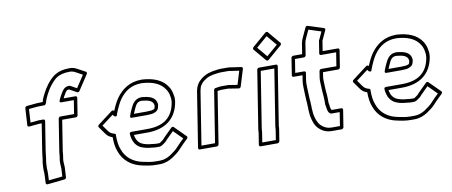

<svg xmlns="http://www.w3.org/2000/svg" viewBox="-69 -1026 3214 1365"><g transform="rotate(-10 1538.0 -343.5)"><path d="M200.8 -128C203.9 -147.8 204.8 -166.3 208.1 -187L240.6 -392C241.8 -399.6 235.4 -404.5 230.1 -404.5H198.1C197.7 -404.5 197.2 -404.5 196.9 -404.4C176.7 -402.6 155.7 -400.5 136.4 -398.7L142.2 -495.8L201.5 -501.5C210.2 -502.2 220.9 -502.5 232.6 -502.5H252.6C258.5 -502.5 264.2 -507 266.2 -512C267.3 -514.7 270.9 -522.4 272.1 -527.8C275.3 -542.7 283.8 -557.9 290.8 -573.3C312.2 -616.6 341.3 -655.6 373.7 -680.4C399.8 -698.6 430.9 -706.5 472.9 -706.5C487.6 -706.5 500.8 -703.1 513.5 -695.9L562.3 -669.4L504.6 -581.8L458.8 -607.1C456.6 -608.4 453.6 -608.7 451.3 -608.3C447.9 -607.8 444.5 -607.5 441.2 -607.5C440.6 -607.5 439.6 -607.4 439.1 -607.3C417.1 -603.8 407.5 -588.2 400 -578.6C399.7 -578.1 399.2 -577.5 399 -577.1L388 -558.9L379.5 -543.6C379.2 -543 378.8 -542.2 378.6 -541.7C376.6 -536.6 374.1 -531.4 370.9 -526.1C369.9 -524.5 369.3 -522.6 369 -521L368.9 -520.2C368.6 -519.6 368.6 -519.5 368.3 -519C368.3 -519 358.5 -502.5 377.6 -502.5H467.1L451.6 -404.5H353.1C345.5 -404.5 339.4 -397.4 338.6 -392L301.7 -159C301.6 -158.5 301.6 -157.9 301.5 -157.5C301.1 -146.6 300.2 -136.7 298.8 -128L295.3 -106C293.3 -93.4 293.3 -84.3 293.7 -75.5L294.3 -60.5C294.3 -60.3 294.4 -60 294.4 -59.8C295.4 -50.2 295.7 -42.5 295.4 -36.7L292.4 17.9L193.5 28.3L195.7 -20.4C195.7 -20.6 195.7 -20.9 195.7 -21.1L195.6 -26.2C196.8 -36 195 -51.8 194.4 -57.6C194.6 -70.4 195.1 -85.7 196.6 -101.4ZM175.8 -128 171.5 -101C171.5 -100.8 171.4 -100.5 171.4 -100.2C169.7 -82.3 169.3 -66.6 169.1 -53.2C169.1 -52.8 169.1 -52.1 169.1 -51.6C169.7 -47.4 170.9 -28.1 170.5 -25C170.4 -24.5 170.3 -23.6 170.3 -22.9L170.4 -17.3L167.7 43.4C167.4 49.5 172.5 55.2 179.7 54.4L303.8 41.4C310 40.8 316.7 34.8 317 27.7L320.7 -39.3C321.1 -47.2 320.8 -54 319.6 -65.9L319 -80.5C318.7 -88.8 318.6 -95.2 320.3 -106L323.8 -128C325.3 -137.9 326.3 -147.5 326.8 -159.7L361.6 -379.5H460.1C465.5 -379.5 473.4 -384.4 474.6 -392L494.1 -515C494.9 -520.4 491.1 -527.5 483.5 -527.5H398.4C398.8 -528.4 400.8 -532.8 401.7 -535.3L409.5 -549.1L419.7 -566.1C428.5 -577.4 429.2 -580.5 438.4 -582.5C439.3 -582.5 443.6 -582.7 447.2 -583.1L500.1 -553.9C505.8 -550.7 513.8 -553.3 517.8 -559.4L590.2 -669.4C593.4 -674.2 593.5 -682.8 587.3 -686.2L528.4 -718.1C513 -726.9 495.5 -731.5 476.9 -731.5C431.6 -731.5 393.3 -722.7 360.8 -699.6C321.9 -670.2 290.6 -626.5 268 -580.7C261.7 -566.5 251.7 -549.5 247.4 -529.7C247.4 -529.6 247.3 -529.2 247.3 -529C247.2 -528.5 247.2 -528.4 246.9 -527.5H236.5C224.2 -527.5 213.5 -527.2 203.3 -526.5L131 -519.4C124.7 -518.8 118.1 -512.8 117.7 -505.8L110.3 -383.8C110 -377.6 115 -371.9 122.2 -372.6C146.6 -374.9 169.6 -377.2 194.7 -379.5H213.6L183.1 -187C179.6 -164.7 178.6 -146 175.8 -128Z M999.1 -309.9C1014.7 -313.6 1042.3 -320.4 1047.8 -348.9C1049.8 -355.8 1050.4 -359.2 1051.5 -366C1051.7 -367.7 1051.6 -369.7 1051.2 -371C1051.3 -371.9 1051.2 -372.9 1051.2 -373.4C1044.6 -425 995.8 -435.2 945.6 -439.5C945.3 -439.5 944.9 -439.5 944.6 -439.5C896.6 -439.5 875.9 -402.6 861.9 -371.7C852.8 -352.6 847.7 -338.8 841.8 -322.5C840.6 -319.1 837.7 -307.5 851.7 -307.5H961.7C973.2 -307.5 988 -309.5 996 -309.5C997 -309.5 998.3 -309.7 999.1 -309.9ZM998.4 -334.5C989.1 -334.3 973.7 -332.5 965.7 -332.5H871C874.2 -340.8 878.7 -351.9 884.7 -364.3C898.9 -395.8 909.5 -414.1 940.1 -414.5C989.5 -410.2 1020.8 -401.1 1025.9 -367.8C1025.9 -367.8 1025.6 -368.8 1026.1 -363.5C1025.6 -360.8 1024.1 -354 1023.4 -352.1C1023.3 -351.6 1023 -350.7 1022.9 -350C1021.5 -340.7 1016.9 -339 998.4 -334.5ZM1149.9 -368.7C1132.1 -256.4 1061.6 -209.5 946.2 -209.5H832.2C830.4 -209.5 816.1 -209.8 817.6 -194C822.4 -141.4 843 -101 893.7 -85.1C918.3 -76.4 945.3 -74.3 971.8 -71.6C976.4 -70.9 982.1 -70.5 987.2 -70.5H1006.2C1016.3 -70.5 1024.4 -74.1 1030.2 -77.6C1030.4 -77.7 1030.7 -77.9 1030.9 -78C1034 -80.1 1050.2 -91.1 1057.2 -97.2C1057.9 -97.7 1058.7 -98.6 1059.1 -99.1C1067.7 -109.5 1075 -116.6 1084.5 -125.9L1122.2 -163.3L1186.1 -99.7C1166.4 -80.6 1147.9 -63.4 1129.4 -42.2C1118.2 -28.9 1090 -8.4 1073.2 2.9C1050.3 17.2 1026.2 27.5 994.6 27.5H970.6C936.1 27.5 908.8 22.4 878.9 15.7C804.3 2.2 754.4 -41.2 734.1 -100.6C734.1 -100.8 734 -101 733.9 -101.1C722.6 -129 719.2 -159 718.5 -197.3C718.4 -200.2 718.6 -202.4 719 -205C719.9 -210.9 716.3 -216 711.1 -217.2C690.4 -222 677.4 -230.4 667.3 -245.1L636.4 -288.7L720.7 -352.6L728.8 -341.6C728.8 -341.6 748.1 -325.8 751.9 -350L752.2 -351.6C766.2 -387.8 782.8 -425.1 801.5 -451.9C838.8 -503 885.4 -537.2 962.8 -537.5C1043.5 -533.4 1097.6 -508.8 1126.9 -463.9C1138.1 -448.4 1145.9 -428.1 1148.4 -406.7C1148.4 -406.2 1148.5 -405.6 1148.6 -405.2C1151.1 -395.6 1151.6 -383.7 1149.9 -368.7ZM1175 -369.3C1177 -386.1 1176.6 -400.7 1173.4 -414C1170.6 -437.6 1161.4 -462.4 1148.6 -480.1C1114.9 -531.5 1051.5 -558.5 967.7 -562.5C967.5 -562.5 967.3 -562.5 967.1 -562.5C879.9 -562.5 823.1 -521 781.6 -464.1C763.7 -438.4 749.1 -407.4 736.5 -376.7L735.2 -378.4C731.5 -383.3 723.7 -383.9 718 -379.5L612.3 -299.5C606.3 -295 604.6 -286.9 608.2 -281.8L645.7 -228.9C657 -212.4 672.7 -201.3 693.2 -195.1C693.2 -195.1 693.2 -194 693.2 -192.7C693.9 -153.9 697.1 -121.6 710.1 -89.1C733 -23.1 789.3 25.6 870.2 40.3C899.6 46.8 929.8 52.5 966.7 52.5H990.7C1028.6 52.5 1059.4 39 1084.7 23.1C1103 10.9 1131.9 -9.3 1147.6 -27.8C1167.1 -50.2 1189.9 -70.8 1212.2 -92.9C1217 -97.6 1218.3 -105.8 1213.6 -110.5L1133.3 -190.5C1128.8 -195 1120.6 -194.3 1115.4 -189.1L1068 -142.1C1058.9 -133.1 1052.2 -126.8 1041.4 -114.1C1038.2 -111.4 1021.9 -99.9 1019.3 -98.2C1015.4 -95.9 1015.6 -95.5 1010.1 -95.5H991.1C986.9 -95.5 983.4 -95.7 978.8 -96.4C950.6 -99.3 926.9 -101.2 905 -108.9C868 -120.6 851.5 -145 844.8 -184.5H942.2C1066.3 -184.5 1154.7 -241.1 1175 -369.3Z M1402.7 -26.5H1304.7L1365.3 -409C1371.1 -445.5 1384 -462.2 1405 -478.6C1435.3 -501.6 1461.1 -508.5 1507.7 -513.6C1507.9 -513.6 1508.2 -513.6 1508.4 -513.7C1515.9 -514.9 1523.3 -515.5 1530.6 -515.5H1579.6C1587.4 -515.5 1595.3 -514.6 1603.6 -512.8C1603.9 -512.7 1604.2 -512.7 1604.4 -512.6L1661.7 -504.4L1632 -407.3L1574.9 -416.3C1570.8 -417 1567.4 -417.5 1564.1 -417.5H1515.1C1505.1 -417.5 1496.5 -415.3 1489 -414.4L1474.5 -412.4C1468.3 -411.5 1462.8 -406 1461.9 -400ZM1411.2 -1.5C1416.6 -1.5 1424.5 -6.4 1425.7 -14L1485.1 -389.2L1488.4 -389.6C1497.5 -390.7 1505.5 -392.5 1511.2 -392.5H1560.2C1560.9 -392.5 1563.4 -392.3 1567 -391.7L1636.4 -380.6C1643.1 -379.6 1650.3 -384.5 1652.3 -391.2L1689.6 -513.2C1691.8 -520.1 1687.8 -526.4 1681.3 -527.4L1612.3 -537.3C1603.4 -539.2 1593 -540.5 1583.6 -540.5H1534.6C1525.8 -540.5 1518.9 -540 1508.5 -538.4C1461.2 -533.1 1427.6 -524.8 1391.5 -497.4C1365.4 -477.1 1347 -451.5 1340.3 -409L1277.7 -14C1276.9 -8.6 1280.7 -1.5 1288.2 -1.5Z M1745.5 -44C1747 -53.5 1746.6 -63.8 1747.7 -71L1812 -476.5H1910L1845.1 -67C1845 -66.3 1844.9 -65.3 1845 -64.8C1845.1 -58.2 1844.6 -51.3 1843.5 -44L1832.3 26.5H1734.3ZM1720.5 -44 1707.3 39C1706.5 44.4 1710.3 51.5 1717.8 51.5H1840.8C1846.2 51.5 1854.1 46.6 1855.3 39L1868.5 -44C1869.8 -52.6 1870.4 -58.3 1870.3 -68.1L1937 -489C1937.8 -494.4 1934 -501.5 1926.4 -501.5H1803.4C1798.1 -501.5 1790.1 -496.6 1789 -489L1722.7 -71C1721.1 -60.4 1721.4 -49.6 1720.5 -44ZM1815.5 -643 1895.8 -712.3 1956.7 -640 1876.4 -570.7ZM1790.4 -651.8C1786 -648 1783.1 -639.5 1787.6 -634.2L1863.3 -544.2C1866.5 -540.4 1874.8 -538.8 1881 -544.2L1981.8 -631.2C1986.2 -635 1989.1 -643.5 1984.6 -648.8L1908.9 -738.8C1905.7 -742.6 1897.4 -744.2 1891.2 -738.8Z M2234.2 -105.8C2234.2 -105.8 2238.6 -99.5 2239.2 -98.8C2242 -95.8 2247.2 -90.5 2256.3 -90.5H2313.8L2298.3 7.5H2240.8C2204.1 7.5 2182.6 -5.9 2163.7 -23.6C2144.6 -41.8 2133.1 -73.1 2127.5 -104.7L2125.3 -121.1L2124.2 -138.7C2124.2 -139 2124.1 -139.4 2124.1 -139.7C2123 -147 2122.7 -156.4 2123 -161C2123.7 -167.9 2123.1 -169.9 2122.5 -173.2C2122.3 -179.7 2122 -188.1 2121.7 -198.3C2121.7 -198.5 2121.7 -198.9 2121.6 -199L2119.8 -218.7C2118.4 -251.9 2116.7 -279.6 2116.1 -314.4C2115.2 -329.5 2115.9 -343.4 2118.2 -358L2126 -407C2127.2 -414.6 2120.8 -419.5 2115.4 -419.5H2050.9L2066.5 -517.5H2131C2138.5 -517.5 2144.6 -524.6 2145.4 -530L2159.2 -617C2160.9 -627.7 2164.2 -638 2169.7 -649.2C2178.6 -668.6 2187.7 -688.1 2196.2 -706.4L2285.7 -677.7L2260.6 -623.3C2258.5 -620.9 2257.4 -618 2257.1 -616L2242.8 -526C2241.6 -518.4 2248 -513.5 2253.3 -513.5H2362.8L2347.3 -415.5H2237.8C2230.2 -415.5 2224.2 -408.4 2223.3 -403L2216.2 -358C2212.8 -336.6 2215.4 -313.3 2215.7 -296.9C2215.9 -270.1 2218.9 -239.4 2221 -216.5C2221 -198.2 2222.7 -185.8 2222 -173.6C2220.3 -159.1 2224 -154.1 2224.5 -148.7L2226.8 -131.7C2227.6 -123.5 2231 -112.9 2234.2 -105.8ZM2257.7 -118.8C2255.9 -122.7 2252.4 -133.5 2252 -138.3L2249.7 -155.3C2248.8 -164.9 2246.5 -170.3 2247.1 -174C2247.1 -174.3 2247.2 -174.8 2247.2 -175.1C2248.3 -192.2 2246.3 -205.1 2246.3 -220.9C2246.3 -221.2 2246.3 -221.7 2246.3 -222C2244.1 -246.4 2241.2 -275.2 2241 -301.1C2240.7 -319.3 2238.6 -341.4 2241.2 -358L2246.3 -390.5H2355.8C2361.2 -390.5 2369.1 -395.4 2370.3 -403L2389.8 -526C2390.7 -531.4 2386.9 -538.5 2379.3 -538.5H2269.8L2281.4 -612.1C2281.6 -612.3 2281.9 -613 2282.1 -613.4L2314 -682.4C2316.8 -688.3 2314.7 -695.9 2308.2 -698L2195.9 -734C2189.7 -735.9 2182 -732.2 2179 -725.6C2168.4 -702.8 2157.5 -679.5 2147.1 -656.8C2140.8 -644 2136.3 -630.3 2134.2 -617L2122.4 -542.5H2057.9C2052.6 -542.5 2044.6 -537.6 2043.4 -530L2024 -407C2023.1 -401.6 2026.9 -394.5 2034.5 -394.5H2099L2093.2 -358C2090.7 -341.9 2089.8 -325.2 2090.8 -309.6C2091.4 -275.4 2093.3 -244.9 2094.6 -213.5C2094.6 -213.4 2094.6 -213.2 2094.6 -213L2096.4 -193.3C2096.7 -183.5 2097 -174.1 2097.3 -167.5C2097.3 -167.2 2097.4 -166.5 2097.4 -166C2097.9 -163.4 2098 -161.6 2098 -160.9C2097.9 -160.7 2097.9 -160.3 2097.9 -160C2097.2 -150.9 2097.5 -143.3 2098.9 -132.8L2100.1 -115.3C2100.1 -115.1 2100.1 -114.7 2100.1 -114.5L2102.5 -97.3C2108.6 -62.5 2120.4 -27.4 2144.8 -4.3C2165.8 15.4 2193.2 32.5 2236.9 32.5H2306.9C2312.2 32.5 2320.1 27.6 2321.3 20L2340.8 -103C2341.7 -108.4 2337.9 -115.5 2330.3 -115.5H2260.8C2260.6 -115.7 2259.2 -117 2257.7 -118.8Z M2837.1 -309.9C2852.7 -313.6 2880.3 -320.4 2885.8 -348.9C2887.8 -355.8 2888.4 -359.2 2889.5 -366C2889.7 -367.7 2889.6 -369.7 2889.2 -371C2889.3 -371.9 2889.2 -372.9 2889.2 -373.4C2882.6 -425 2833.8 -435.2 2783.6 -439.5C2783.3 -439.5 2782.9 -439.5 2782.6 -439.5C2734.6 -439.5 2713.9 -402.6 2699.9 -371.7C2690.8 -352.6 2685.7 -338.8 2679.8 -322.5C2678.6 -319.1 2675.7 -307.5 2689.7 -307.5H2799.7C2811.2 -307.5 2826 -309.5 2834 -309.5C2835 -309.5 2836.3 -309.7 2837.1 -309.9ZM2836.4 -334.5C2827.1 -334.3 2811.7 -332.5 2803.7 -332.5H2709C2712.2 -340.8 2716.7 -351.9 2722.7 -364.3C2736.9 -395.8 2747.5 -414.1 2778.1 -414.5C2827.5 -410.2 2858.8 -401.1 2863.9 -367.8C2863.9 -367.8 2863.6 -368.8 2864.1 -363.5C2863.6 -360.8 2862.1 -354 2861.4 -352.1C2861.3 -351.6 2861 -350.7 2860.9 -350C2859.5 -340.7 2854.9 -339 2836.4 -334.5ZM2987.9 -368.7C2970.1 -256.4 2899.6 -209.5 2784.2 -209.5H2670.2C2668.4 -209.5 2654.1 -209.8 2655.6 -194C2660.4 -141.4 2681 -101 2731.7 -85.1C2756.3 -76.4 2783.3 -74.3 2809.8 -71.6C2814.4 -70.9 2820.1 -70.5 2825.2 -70.5H2844.2C2854.3 -70.5 2862.4 -74.1 2868.2 -77.6C2868.4 -77.7 2868.7 -77.9 2868.9 -78C2872 -80.1 2888.2 -91.1 2895.2 -97.2C2895.9 -97.7 2896.7 -98.6 2897.1 -99.1C2905.7 -109.5 2913 -116.6 2922.5 -125.9L2960.2 -163.3L3024.1 -99.7C3004.4 -80.6 2985.9 -63.4 2967.4 -42.2C2956.2 -28.9 2928 -8.4 2911.2 2.9C2888.3 17.2 2864.2 27.5 2832.6 27.5H2808.6C2774.1 27.5 2746.8 22.4 2716.9 15.7C2642.3 2.2 2592.4 -41.2 2572.1 -100.6C2572.1 -100.8 2572 -101 2571.9 -101.1C2560.6 -129 2557.2 -159 2556.5 -197.3C2556.4 -200.2 2556.6 -202.4 2557 -205C2557.9 -210.9 2554.3 -216 2549.1 -217.2C2528.4 -222 2515.4 -230.4 2505.3 -245.1L2474.4 -288.7L2558.7 -352.6L2566.8 -341.6C2566.8 -341.6 2586.1 -325.8 2589.9 -350L2590.2 -351.6C2604.2 -387.8 2620.8 -425.1 2639.5 -451.9C2676.8 -503 2723.4 -537.2 2800.8 -537.5C2881.5 -533.4 2935.6 -508.8 2964.9 -463.9C2976.1 -448.4 2983.9 -428.1 2986.4 -406.7C2986.4 -406.2 2986.5 -405.6 2986.6 -405.2C2989.1 -395.6 2989.6 -383.7 2987.9 -368.7ZM3013 -369.3C3015 -386.1 3014.6 -400.7 3011.4 -414C3008.6 -437.6 2999.4 -462.4 2986.6 -480.1C2952.9 -531.5 2889.5 -558.5 2805.7 -562.5C2805.5 -562.5 2805.3 -562.5 2805.1 -562.5C2717.9 -562.5 2661.1 -521 2619.6 -464.1C2601.7 -438.4 2587.1 -407.4 2574.5 -376.7L2573.2 -378.4C2569.5 -383.3 2561.7 -383.9 2556 -379.5L2450.3 -299.5C2444.3 -295 2442.6 -286.9 2446.2 -281.8L2483.7 -228.9C2495 -212.4 2510.7 -201.3 2531.2 -195.1C2531.2 -195.1 2531.2 -194 2531.2 -192.7C2531.9 -153.9 2535.1 -121.6 2548.1 -89.1C2571 -23.1 2627.3 25.6 2708.2 40.3C2737.6 46.8 2767.8 52.5 2804.7 52.5H2828.7C2866.6 52.5 2897.4 39 2922.7 23.1C2941 10.9 2969.9 -9.3 2985.6 -27.8C3005.1 -50.2 3027.9 -70.8 3050.2 -92.9C3055 -97.6 3056.3 -105.8 3051.6 -110.5L2971.3 -190.5C2966.8 -195 2958.6 -194.3 2953.4 -189.1L2906 -142.1C2896.9 -133.1 2890.2 -126.8 2879.4 -114.1C2876.2 -111.4 2859.9 -99.9 2857.3 -98.2C2853.4 -95.9 2853.6 -95.5 2848.1 -95.5H2829.1C2824.9 -95.5 2821.4 -95.7 2816.8 -96.4C2788.6 -99.3 2764.9 -101.2 2743 -108.9C2706 -120.6 2689.5 -145 2682.8 -184.5H2780.2C2904.3 -184.5 2992.7 -241.1 3013 -369.3Z"/></g></svg>

Font: Tape
Style: Regular
Weight: 500
Foundry: Cannot Into Space Fonts
Version: Version 0.97